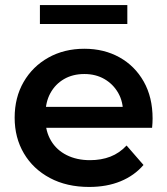

<svg xmlns="http://www.w3.org/2000/svg" viewBox="-20 -733 662 760"><path d="M333 7Q244 7 177.5 -28.5Q111 -64 74.5 -126Q38 -188 38 -267Q38 -347 73.5 -408.5Q109 -470 171.5 -505Q234 -540 314 -540Q392 -540 453 -506Q514 -472 549 -410Q584 -348 584 -264Q584 -256 583.5 -246Q583 -236 582 -227H137V-310H516L467 -284Q468 -330 448 -365Q428 -400 393.5 -420Q359 -440 314 -440Q268 -440 233.5 -420Q199 -400 179.5 -364.5Q160 -329 160 -281V-261Q160 -213 182 -176Q204 -139 244 -119Q284 -99 336 -99Q381 -99 417 -113Q453 -127 481 -157L548 -80Q512 -38 457.5 -15.5Q403 7 333 7ZM138 -638V-713H484V-638Z"/></svg>

Font: MOST Montserrat SemiBold
Style: Regular
Weight: 600
Designer: Julieta Ulanovsky
Foundry: Julieta Ulanovsky
Version: Version 8.000;March 11, 2024;FontCreator 15.0.0.2926 64-bit